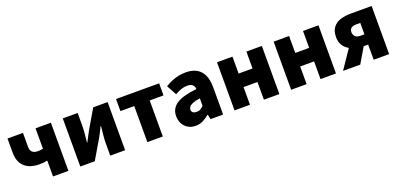

<svg xmlns="http://www.w3.org/2000/svg" viewBox="2 -1183 3871 1867"><g transform="rotate(-20 1937.5 -249.0)"><path d="M336 0V-164Q317 -160 299 -158Q281 -156 250 -156Q192 -156 146 -176Q100 -196 73 -239.5Q46 -283 46 -353V-498H206V-353Q206 -318 224.5 -299.5Q243 -281 285 -281Q301 -281 312.5 -282.5Q324 -284 336 -287V-498H495V0Z M618 0V-498H772V-373Q772 -335 768 -289Q764 -243 759 -196H762Q774 -220 790.5 -250Q807 -280 818 -302L933 -498H1082V0H928V-126Q928 -163 932.5 -208.5Q937 -254 942 -302H938Q927 -278 911 -247.5Q895 -217 883 -195L768 0Z M1312 0V-373H1169V-498H1615V-373H1472V0Z M1810 12Q1764 12 1730.5 -8.5Q1697 -29 1679 -63.5Q1661 -98 1661 -140Q1661 -219 1726 -263Q1791 -307 1937 -322Q1935 -342 1927 -355.5Q1919 -369 1903 -376Q1887 -383 1862 -383Q1833 -383 1802 -373Q1771 -363 1734 -342L1678 -445Q1711 -465 1746 -480Q1781 -495 1818 -502.5Q1855 -510 1894 -510Q1958 -510 2003 -485.5Q2048 -461 2072 -410.5Q2096 -360 2096 -281V0H1966L1955 -49H1951Q1920 -22 1886 -5Q1852 12 1810 12ZM1865 -112Q1888 -112 1904.5 -122Q1921 -132 1937 -149V-225Q1890 -219 1863 -208Q1836 -197 1824.5 -183Q1813 -169 1813 -152Q1813 -132 1827 -122Q1841 -112 1865 -112Z M2214 0V-498H2374V-323H2518V-498H2678V0H2518V-183H2374V0Z M2800 0V-498H2960V-323H3104V-498H3264V0H3104V-183H2960V0Z M3654 0V-157H3605Q3569 -157 3529.5 -166.5Q3490 -176 3457.5 -196Q3425 -216 3405 -249.5Q3385 -283 3385 -330Q3385 -393 3413 -430Q3441 -467 3489 -482.5Q3537 -498 3594 -498H3814V0ZM3614 -263H3654V-381H3614Q3577 -381 3559.5 -367Q3542 -353 3542 -326Q3542 -298 3559.5 -280.5Q3577 -263 3614 -263ZM3337 0 3500 -240 3631 -196 3515 0Z"/></g></svg>

Font: Source Sans 3 ExtraBold
Style: Regular
Weight: 800
Designer: Paul D. Hunt
Foundry: Adobe
Version: Version 3.052;hotconv 1.1.0;makeotfexe 2.6.0